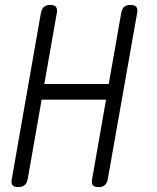

<svg xmlns="http://www.w3.org/2000/svg" viewBox="-20 -754 640 784"><path d="M413 -347H150L93 -22Q90 -6 80.5 2Q71 10 54 10Q37 10 31 2Q25 -6 28 -22L147 -701Q150 -718 159.5 -726Q169 -734 185 -734Q202 -734 208.5 -726Q215 -718 212 -701L161 -411H424L475 -701Q478 -718 487 -726Q496 -734 513 -734Q530 -734 536.5 -726Q543 -718 540 -701L420 -22Q417 -6 408 2Q399 10 382 10Q365 10 359 2Q353 -6 356 -22Z"/></svg>

Font: Maple Mono NL ExtraLight
Style: Italic
Weight: 275
Italic angle: -10°
Monospace: yes
Designer: subframe7536
Version: Version 7.000